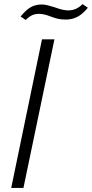

<svg xmlns="http://www.w3.org/2000/svg" viewBox="-20 -922 451 942"><path d="M186 -729H247L95 0H35ZM226 -842Q213 -847 199 -850.5Q185 -854 172 -854Q152 -854 137 -847Q122 -840 106 -824L81 -841Q107 -873 130.5 -886.5Q154 -900 185 -900Q199 -900 216 -895.5Q233 -891 249 -886Q288 -871 315 -871Q355 -871 385 -902L411 -884Q386 -853 360 -839.5Q334 -826 303 -826Q281 -826 263.5 -830Q246 -834 226 -842Z"/></svg>

Font: Mona Sans Light
Style: Italic
Weight: 300
Italic angle: -11.7°
Designer: Deni Anggara
Foundry: GitHub
Version: Version 2.000